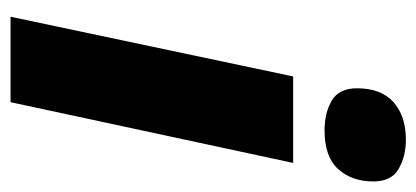

<svg xmlns="http://www.w3.org/2000/svg" viewBox="-238 -570 808 373"><g transform="rotate(90 166.5 -384.0)"><path d="M234 -610Q200 -610 176 -624Q152 -638 152 -673Q152 -720 179 -744Q206 -768 252 -768Q284 -768 308.5 -754Q333 -740 333 -705Q333 -663 309 -636.5Q285 -610 234 -610ZM13 0 129 -549H297L179 0Z"/></g></svg>

Font: Noto Sans Disp ExtBd
Style: Italic
Weight: 800
Italic angle: -12°
Designer: Monotype Design Team
Foundry: Monotype Imaging Inc.
Version: Version 2.000;GOOG;noto-source:20170915:90ef993387c0